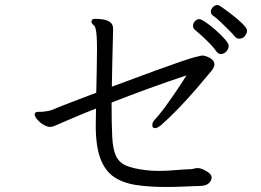

<svg xmlns="http://www.w3.org/2000/svg" viewBox="-20 -769 1040 764"><path d="M953 -624Q952 -622 946 -618.5Q940 -615 932 -615Q922 -615 915 -623Q908 -632 892.5 -647.5Q877 -663 859.5 -680Q842 -697 826 -708Q819 -714 819 -722Q819 -732 827 -740.5Q835 -749 845 -749Q848 -749 850.5 -748Q853 -747 856 -745Q874 -733 899.5 -713.5Q925 -694 944 -675.5Q963 -657 963 -647Q963 -636 953 -624ZM769 -100Q777 -100 789 -94.5Q801 -89 811.5 -81Q822 -73 822 -63Q822 -50 810.5 -39.5Q799 -29 773 -29Q740 -28 706.5 -26.5Q673 -25 639 -25Q573 -25 521 -33Q469 -41 433.5 -65Q398 -89 379.5 -138Q361 -187 361 -269Q361 -283 361.5 -300.5Q362 -318 362 -337Q318 -320 279.5 -303.5Q241 -287 213 -275Q206 -272 197 -268Q188 -264 179 -264Q168 -264 153.5 -272.5Q139 -281 128.5 -293Q118 -305 118 -314Q118 -318 121 -321Q126 -324 133 -324H146Q149 -324 163 -326Q177 -328 185 -331Q226 -348 271 -365Q316 -382 363 -400Q364 -447 365 -493Q366 -539 366 -574Q366 -638 360 -656Q359 -664 351.5 -670Q344 -676 344 -683Q344 -686 346 -690Q349 -694 360 -694Q375 -694 391 -691.5Q407 -689 418.5 -680.5Q430 -672 430 -655V-648Q430 -642 429 -608.5Q428 -575 427 -526Q426 -477 425 -424Q535 -465 601 -489Q667 -513 702.5 -525Q738 -537 755 -541.5Q772 -546 783 -548H785Q797 -548 815 -538.5Q833 -529 833 -512Q833 -504 827.5 -495.5Q822 -487 814 -478Q790 -449 758.5 -412.5Q727 -376 691.5 -339Q656 -302 621 -271Q606 -259 597 -259Q586 -259 586 -271Q586 -283 596 -293Q614 -312 636 -342Q658 -372 681 -406Q704 -440 722 -469Q655 -447 576.5 -418.5Q498 -390 424 -361Q424 -277 426.5 -226Q429 -175 441.5 -148.5Q454 -122 482 -110Q510 -98 560 -92Q584 -89 609 -89Q643 -89 676.5 -92Q710 -95 743 -96Q748 -97 753.5 -98.5Q759 -100 766 -100ZM858 -554Q850 -554 842 -563Q833 -577 816.5 -594Q800 -611 783 -626.5Q766 -642 755 -651Q748 -657 748 -666Q748 -676 755.5 -684.5Q763 -693 773 -693Q780 -693 798.5 -680.5Q817 -668 838 -649.5Q859 -631 874.5 -613.5Q890 -596 890 -587Q890 -575 881 -564.5Q872 -554 858 -554Z"/></svg>

Font: QiushuiShotai
Style: Regular
Weight: 600
Designer: Fontworks Inc.
Foundry: Fontworks Inc.
Version: Version 1.250